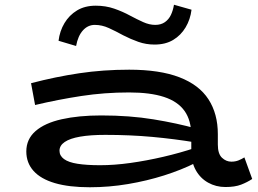

<svg xmlns="http://www.w3.org/2000/svg" viewBox="-20 -777 1087 810"><path d="M931 12Q891 12 858 -6.5Q825 -25 806 -59Q787 -93 787 -138V-205Q787 -269 758.5 -309Q730 -349 672 -368Q614 -387 525 -387Q421 -387 323 -372Q225 -357 128 -334L111 -426Q214 -453 314.5 -468Q415 -483 525 -483Q654 -483 737 -451Q820 -419 859.5 -358Q899 -297 899 -211V-167Q899 -128 916.5 -111.5Q934 -95 956 -95Q973 -95 986.5 -100.5Q1000 -106 1011 -113L1044 -22Q1023 -8 997 2Q971 12 931 12ZM359 13Q271 13 211.5 -4.5Q152 -22 121.5 -56Q91 -90 91 -138Q91 -190 130 -224Q169 -258 240.5 -274Q312 -290 407 -290Q527 -290 627.5 -273.5Q728 -257 806 -235V-176Q715 -191 622 -199.5Q529 -208 424 -208Q361 -208 318 -200.5Q275 -193 253 -178Q231 -163 231 -141Q231 -120 250 -106Q269 -92 307.5 -86Q346 -80 402 -80Q462 -80 530 -89.5Q598 -99 669 -115.5Q740 -132 806 -154L805 -90Q745 -60 672.5 -37Q600 -14 520 -0.5Q440 13 359 13ZM632 -589Q596 -589 563.5 -600.5Q531 -612 500 -628Q469 -645 439.5 -658.5Q410 -672 380 -672Q351 -672 330 -649Q309 -626 301 -583L227 -605Q232 -646 252 -679.5Q272 -713 305 -733Q338 -753 384 -753Q426 -753 462 -740.5Q498 -728 529 -711Q557 -696 583.5 -684Q610 -672 635 -672Q659 -672 675.5 -683.5Q692 -695 701 -714Q710 -733 714 -757L788 -736Q783 -695 763 -661.5Q743 -628 710.5 -608.5Q678 -589 632 -589Z"/></svg>

Font: BioRhyme Expanded SemiBold
Style: Regular
Weight: 600
Width: 7
Designer: Aoife Mooney
Foundry: Aoife Mooney Type
Version: Version 1.600;gftools[0.9.33]